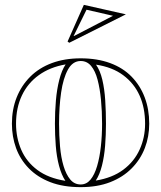

<svg xmlns="http://www.w3.org/2000/svg" viewBox="-20 -755 663 790"><path d="M312 -515Q380 -515 433 -495.5Q486 -476 521.5 -439.5Q557 -403 575.5 -354Q594 -305 594 -246Q594 -193 576 -146Q558 -99 522 -62.5Q486 -26 433.5 -5.5Q381 15 312 15Q240 15 187 -5.5Q134 -26 98.5 -62.5Q63 -99 46 -146Q29 -193 29 -246Q29 -305 48.5 -354Q68 -403 104.5 -439.5Q141 -476 193.5 -495.5Q246 -515 312 -515ZM312 -504Q279 -504 259.5 -468.5Q240 -433 231.5 -374.5Q223 -316 223 -246Q223 -198 227 -152.5Q231 -107 241.5 -72Q252 -37 269 -16.5Q286 4 312 4Q336 4 352.5 -16Q369 -36 379.5 -71.5Q390 -107 395 -152Q400 -197 400 -246Q400 -298 395.5 -344.5Q391 -391 381.5 -427Q372 -463 355 -483.5Q338 -504 312 -504ZM46 -246Q46 -188 67.5 -138.5Q89 -89 134 -55.5Q179 -22 249 -11Q233 -35 223 -72.5Q213 -110 209.5 -155Q206 -200 206 -246Q206 -295 210 -341.5Q214 -388 224 -427Q234 -466 250 -490Q186 -479 140 -446Q94 -413 70 -362Q46 -311 46 -246ZM577 -246Q577 -311 554.5 -361.5Q532 -412 487 -445.5Q442 -479 375 -489Q392 -465 401 -427Q410 -389 413 -342Q416 -295 416 -246Q416 -200 412.5 -155.5Q409 -111 399.5 -73.5Q390 -36 374 -12Q442 -23 487 -56.5Q532 -90 554.5 -139.5Q577 -189 577 -246ZM265 -579 258 -584 325 -735 498 -696ZM283 -607H285L445 -690L336 -715Z"/></svg>

Font: Kalnia Glaze Thin SemiBold
Style: Regular
Weight: 600
Version: Version 1.110